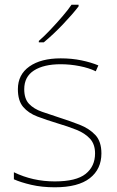

<svg xmlns="http://www.w3.org/2000/svg" viewBox="-20 -786 498 816"><path d="M411 -134Q411 -67 361.5 -28.5Q312 10 213 10Q158 10 113 -0.5Q68 -11 39 -24V-54Q119 -15 213 -15Q304 -15 344 -47Q384 -79 384 -134Q384 -173 362.5 -196.5Q341 -220 304.5 -234.5Q268 -249 224 -262Q178 -276 139.5 -290.5Q101 -305 78.5 -331.5Q56 -358 56 -407Q56 -469 105 -503.5Q154 -538 238 -538Q285 -538 326 -529.5Q367 -521 398 -508L387 -483Q359 -497 318.5 -505Q278 -513 238 -513Q166 -513 124.5 -486.5Q83 -460 83 -407Q83 -366 103.5 -344.5Q124 -323 158.5 -311Q193 -299 233 -286Q277 -272 318 -256Q359 -240 385 -212.5Q411 -185 411 -134ZM314 -766V-759Q288 -725 247 -682Q206 -639 166 -606H145V-612Q168 -632 194.5 -660Q221 -688 245.5 -716.5Q270 -745 284 -766Z"/></svg>

Font: Noto Sans Cherokee Thin
Style: Regular
Weight: 100
Designer: Monotype Design Team
Foundry: Monotype Imaging Inc.
Version: Version 2.001; ttfautohint (v1.8.4.7-5d5b)